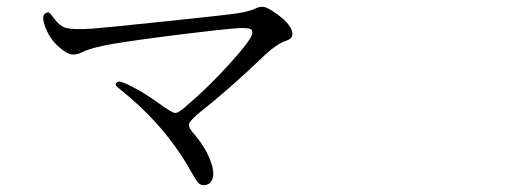

<svg xmlns="http://www.w3.org/2000/svg" viewBox="-20 -606 1540 572"><path d="M612.3 -71.3Q621.1 -91.8 605.5 -130.9Q589.8 -169.9 560.5 -204.1Q540 -226.6 543 -236.8Q545.9 -247.1 579.1 -274.4Q668 -344.7 770.5 -443.4Q806.6 -476.6 832 -484.4Q857.4 -492.2 849.1 -515.6Q840.8 -539.1 801.8 -566.4Q780.3 -582 767.6 -585Q754.9 -587.9 740.2 -580.1Q723.6 -572.3 687.5 -566.4Q647.5 -560.5 478.5 -543Q468.8 -542 449.2 -540Q293.9 -523.4 252 -520.5Q192.4 -516.6 171.9 -524.4Q157.2 -529.3 139.6 -552.7L137.7 -555.7Q128.9 -567.4 125.5 -568.8Q122.1 -570.3 115.2 -566.4Q102.5 -558.6 114.7 -525.9Q127 -493.2 149.9 -471.2Q172.9 -449.2 189 -444.8Q205.1 -440.4 226.6 -451.2Q251 -463.9 315.4 -475.1Q379.9 -486.3 538.1 -505.9Q634.8 -517.6 668.9 -520.5Q710.9 -524.4 723.6 -520.5Q733.4 -517.6 731.4 -505.9Q728.5 -487.3 666 -418Q602.5 -347.7 536.1 -291Q511.7 -268.6 501.5 -269.5Q491.2 -270.5 455.1 -296.9Q412.1 -328.1 374 -347.7Q335.9 -367.2 329.6 -361.8Q323.2 -356.4 325.2 -352.1Q327.1 -347.7 338.9 -338.9Q473.6 -231.4 549.8 -93.8Q564.5 -67.4 571.3 -60.5Q581.1 -51.8 594.2 -55.2Q607.4 -58.6 612.3 -71.3Z"/></svg>

Font: Bpmf GenWan Min R
Style: R
Weight: 400
Foundry: But Ko
Version: Version 1.320